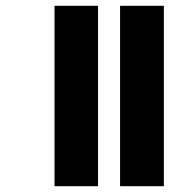

<svg xmlns="http://www.w3.org/2000/svg" viewBox="-20 -642 672 662"><path d="M394 0V-622H545V0ZM168 0V-622H318V0Z"/></svg>

Font: Noto Sans Bengali Condensed ExtraBold
Style: Regular
Weight: 800
Width: 3
Designer: Joana Ranito - Universal Thirst; Jelle Bosma - Monotype Design Team
Foundry: Universal Thirst ehf.
Version: Version 3.000; ttfautohint (v1.8.4.7-5d5b)